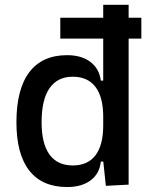

<svg xmlns="http://www.w3.org/2000/svg" viewBox="-20 -752 626 782"><path d="M225.6 -594.7V-679.7H555.7V-594.7ZM253.4 9.8Q151.9 9.8 99.4 -57.1Q46.9 -124 46.9 -253.9Q46.9 -388.7 99.4 -458Q151.9 -527.3 253.4 -527.3Q311.5 -527.3 347.9 -500Q384.3 -472.7 390.6 -423.8H430.7L400.4 -276.4Q400.4 -356.4 368.9 -397.9Q337.4 -439.5 276.4 -439.5Q213.9 -439.5 181.6 -392.6Q149.4 -345.7 149.4 -253.9Q149.4 -167 181.6 -122.6Q213.9 -78.1 276.4 -78.1Q337.4 -78.1 368.9 -119.6Q400.4 -161.1 400.4 -241.2L435.5 -93.8H390.6Q385.7 -44.9 349.4 -17.6Q313 9.8 253.4 9.8ZM411.1 4.9 400.4 -96.7V-732.4H503.9V0Z"/></svg>

Font: Cascadia Mono
Style: Regular
Weight: 400
Monospace: yes
Designer: Aaron Bell
Foundry: Saja Typeworks
Version: Version 2404.023